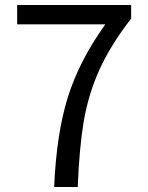

<svg xmlns="http://www.w3.org/2000/svg" viewBox="-20 -753 595 773"><path d="M404 -655H49V-733H508V-678Q424 -570 379.5 -470.5Q335 -371 317 -263.5Q299 -156 293 0H198Q207 -212 252.5 -359.5Q298 -507 404 -655Z"/></svg>

Font: Noto Sans SC
Style: Regular
Weight: 400
Designer: Ryoko NISHIZUKA ____ (kana & ideographs); Paul D. Hunt (Latin, Greek & Cyrillic); Wenlong ZHANG ___ (bopomofo); Sandoll 
Foundry: Adobe Systems Incorporated
Version: Version 1.004